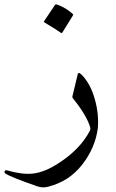

<svg xmlns="http://www.w3.org/2000/svg" viewBox="-103 -612 522 862"><path d="M246 -279Q247 -283 249 -284Q254 -286 264 -276Q303 -236 322 -169Q342 -100 336 -35Q324 53 266 127Q208 202 114 226Q90 233 66 225Q8 205 -28.5 190.5Q-65 176 -79 167Q-83 164 -83 161Q-83 157 -80 154Q-77 151 -71 153Q-36 163 -7 166.5Q22 170 47 167Q72 164 100.5 152.5Q129 141 161 120Q256 59 300 -24Q304 -30 302 -40Q287 -93 224 -171Q221 -176 222 -179ZM144 -590Q146 -593 152 -592Q192 -578 223 -550Q227 -546 224 -542L177 -466Q174 -461 167 -467Q163 -470 146 -481Q129 -492 97 -511Q92 -514 95 -517Z"/></svg>

Font: Amiri Modified
Style: Regular
Weight: 400
Version: 0.117-H1